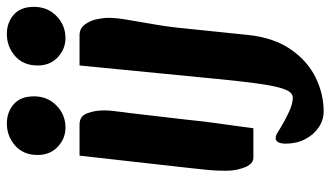

<svg xmlns="http://www.w3.org/2000/svg" viewBox="-222 -521 964 560"><g transform="rotate(-90 260.0 -241.0)"><path d="M80 16Q62 16 52 -9Q42 -34 42 -63Q42 -91 44 -113.5Q46 -136 50 -170L86 -491H177Q201 -491 209.5 -469Q218 -447 218 -419Q218 -405 216 -389.5Q214 -374 210 -342L191 -179Q186 -129 181 -94Q176 -59 172.5 -33Q169 -7 166 16ZM168 -532Q136 -532 112 -554.5Q88 -577 88 -613Q88 -655 115.5 -679Q143 -703 180 -703Q213 -703 236 -683Q259 -663 259 -624Q259 -584 232 -558Q205 -532 168 -532ZM215 221Q190 221 168.5 206.5Q147 192 134 167Q121 142 121 110Q121 97 125 89Q129 81 137 81Q144 81 151.5 85.5Q159 90 172 98Q192 110 215 120.5Q238 131 255 131Q264 131 271 123Q278 115 284.5 91.5Q291 68 297 24Q303 -20 310 -92L349 -491H437Q457 -491 468.5 -475.5Q480 -460 484 -440.5Q488 -421 488 -406Q488 -385 482 -349.5Q476 -314 468.5 -270.5Q461 -227 457 -183L438 1Q430 76 396 125Q362 174 314 197.5Q266 221 215 221ZM429 -532Q397 -532 373 -554.5Q349 -577 349 -613Q349 -655 376.5 -679Q404 -703 441 -703Q474 -703 497 -683Q520 -663 520 -624Q520 -584 493 -558Q466 -532 429 -532Z"/></g></svg>

Font: Alkatra SemiBold
Style: Regular
Weight: 600
Designer: Suman Bhandary
Version: Version 1.100;gftools[0.9.22]